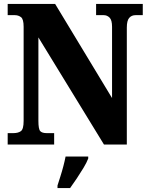

<svg xmlns="http://www.w3.org/2000/svg" viewBox="-20 -734 752 975"><path d="M19 0V-58H48Q72 -58 86 -68Q100 -78 100 -120V-598Q100 -637 86.5 -647Q73 -657 56 -657H19V-714H260L549 -236V-598Q549 -632 536.5 -644.5Q524 -657 507 -657H468V-714H705V-657H668Q648 -657 636 -643Q624 -629 624 -594V0H508L175 -544V-120Q175 -78 184.5 -68Q194 -58 217 -58H255V0ZM272 208Q278 189 286.5 162.5Q295 136 302 109Q309 82 313 61H428V71Q420 92 404 118.5Q388 145 370 172Q352 199 336 221H272Z"/></svg>

Font: Noto Serif Lao Condensed Black
Style: Regular
Weight: 900
Width: 3
Designer: Monotype Design Team
Foundry: Monotype Imaging Inc.
Version: Version 2.003; ttfautohint (v1.8.4.7-5d5b)